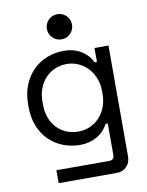

<svg xmlns="http://www.w3.org/2000/svg" viewBox="-98 -783 808 1053"><g transform="rotate(-10 306.0 -257.0)"><path d="M464 -76H452Q428 -31 386.5 -8.5Q345 14 296 14Q246 14 202 -3Q158 -20 124.5 -52Q91 -84 71.5 -131.5Q52 -179 52 -240V-256Q52 -316 72 -363.5Q92 -411 125 -443.5Q158 -476 202 -493Q246 -510 294 -510Q348 -510 388.5 -486.5Q429 -463 452 -418H464V-496H542V122Q542 156 520.5 178Q499 200 465 200H142V128H437Q464 128 464 98ZM298 -60Q333 -60 363 -73Q393 -86 415.5 -110Q438 -134 451 -167.5Q464 -201 464 -242V-254Q464 -294 451 -327.5Q438 -361 415.5 -385Q393 -409 362.5 -422.5Q332 -436 298 -436Q263 -436 232.5 -423Q202 -410 179.5 -386Q157 -362 144.5 -329Q132 -296 132 -256V-240Q132 -198 144.5 -165Q157 -132 179.5 -108.5Q202 -85 232 -72.5Q262 -60 298 -60ZM225 -644Q225 -673 245.5 -693.5Q266 -714 295 -714Q324 -714 344.5 -693.5Q365 -673 365 -644Q365 -615 344.5 -594.5Q324 -574 295 -574Q266 -574 245.5 -594.5Q225 -615 225 -644Z"/></g></svg>

Font: Space Mono
Style: Regular
Weight: 400
Monospace: yes
Designer: Colophon Foundry / Benjamin Critton
Foundry: Colophon Foundry
Version: Version 1.000;PS 1.003;hotconv 1.0.81;makeotf.lib2.5.63406